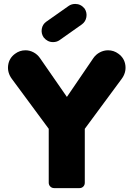

<svg xmlns="http://www.w3.org/2000/svg" viewBox="-20 -965 685 985"><path d="M230 -304.2 41 -560.1Q17.1 -592.3 21.7 -629.4Q26.4 -666.5 57.1 -689Q81.1 -707 110.8 -707Q132.3 -707 152.1 -696.5Q171.9 -686 185.1 -667L323.2 -467.8L459 -667Q472.2 -686 492.4 -696.5Q512.7 -707 534.2 -707Q564 -707 587.9 -689Q618.7 -666.5 623.3 -629.4Q627.9 -592.3 604 -560.1L415 -304.2V-27.8Q415 -15.6 407.2 -7.8Q399.4 0 388.2 0H257.8Q246.1 0 238 -8.1Q230 -16.1 230 -27.8ZM204.1 -772.9Q190.4 -793 194.3 -816.7Q198.2 -840.3 217.8 -854L333 -935.1Q347.2 -944.8 366.2 -944.8Q394.5 -944.8 414.1 -920.9Q427.2 -900.4 423.1 -877Q418.9 -853.5 399.9 -839.8L285.2 -758.8Q271 -749 252 -749Q223.6 -749 204.1 -772.9Z"/></svg>

Font: LT Saeada
Style: Bold
Weight: 700
Designer: Daniel Lyons
Foundry: LyonsType
Version: Version 1.001